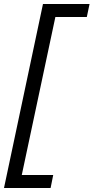

<svg xmlns="http://www.w3.org/2000/svg" viewBox="-22 -747 468 960"><path d="M-2 192.9 192.9 -727.1H425.8L412.1 -662.1H254.9L86.9 127.9H244.1L231 192.9Z"/></svg>

Font: Clear Sans
Style: Italic
Weight: 400
Italic angle: -12°
Foundry: Intel Corporation
Version: Version 1.00